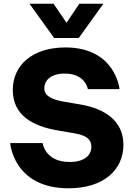

<svg xmlns="http://www.w3.org/2000/svg" viewBox="-20 -1006 717 1036"><path d="M405 -801 538 -986H408L339 -883L269 -986H139L272 -801ZM350 10C540 10 646 -90 646 -225C646 -355 543 -419 421 -441L316 -459C260 -470 219 -488 219 -530C219 -567 248 -609 329 -609C442 -609 454 -525 454 -525H625C625 -525 604 -750 333 -750C159 -750 49 -658 49 -520C49 -380 163 -325 287 -303L386 -286C447 -275 473 -253 473 -214C473 -171 439 -132 356 -132C222 -132 210 -234 210 -234H35C35 -234 52 10 350 10Z"/></svg>

Font: Be Vietnam Pro ExtraBold
Style: Regular
Weight: 800
Designer: Lam Bao, Tony Le, Vietanh Nguyen
Foundry: Yellow Type Foundry
Version: Version 1.002